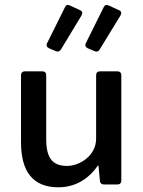

<svg xmlns="http://www.w3.org/2000/svg" viewBox="-20 -758 589 789"><path d="M309.6 -715.8 267.6 -735.4C257.8 -740.2 251 -737.3 247.1 -728.5L173.8 -581.1C168.9 -571.3 172.9 -563.5 181.6 -559.6L209 -547.9C217.8 -543.9 225.6 -546.9 230.5 -554.7L315.4 -695.3C320.3 -704.1 318.4 -711.9 309.6 -715.8ZM469.7 -715.8 426.8 -735.4C417 -740.2 410.2 -737.3 406.2 -728.5L333 -581.1C328.1 -571.3 332 -563.5 340.8 -559.6L368.2 -547.9C377 -543.9 384.8 -545.9 389.6 -554.7L475.6 -695.3C480.5 -704.1 478.5 -711.9 469.7 -715.8ZM375 -188.5C375 -117.2 306.6 -76.2 255.9 -76.2C196.3 -76.2 169.9 -107.4 169.9 -186.5V-449.2C169.9 -459 164.1 -464.8 154.3 -464.8H82C72.3 -464.8 66.4 -459 66.4 -449.2V-172.9C66.4 -55.7 113.3 11.7 219.7 11.7C286.1 11.7 341.8 -19.5 381.8 -77.1H384.8L390.6 -14.6C391.6 -4.9 397.5 0 407.2 0H462.9C472.7 0 478.5 -5.9 478.5 -15.6V-449.2C478.5 -459 472.7 -464.8 462.9 -464.8H390.6C380.9 -464.8 375 -459 375 -449.2Z"/></svg>

Font: Ed Sans Neue Medium
Style: Regular
Weight: 500
Designer: Stephen Hutchings
Version: Version 1.004;PS 001.004;hotconv 1.0.88;makeotf.lib2.5.64775